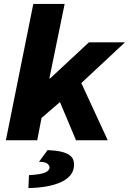

<svg xmlns="http://www.w3.org/2000/svg" viewBox="-20 -716 658 980"><path d="M10 0 150 -696H310L232 -316H236L434 -500H618L395 -292L530 0H368L286 -195L192 -114L170 0ZM125 244 128 178Q186 175 209.5 165Q233 155 233 138Q233 129 222 119.5Q211 110 179 110L223 50Q265 52 291 58Q317 64 332 74Q347 84 352.5 96.5Q358 109 358 124Q358 155 340.5 177Q323 199 291.5 213.5Q260 228 217.5 235.5Q175 243 125 244Z"/></svg>

Font: Source Code Pro Black
Style: Italic
Weight: 900
Italic angle: -11°
Monospace: yes
Designer: Paul D. Hunt, Teo Tuominen
Foundry: Adobe Systems Incorporated
Version: Version 1.050;PS 1.000;hotconv 16.6.51;makeotf.lib2.5.65220